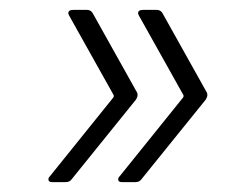

<svg xmlns="http://www.w3.org/2000/svg" viewBox="-20 -475 501 388"><path d="M81 -119 209 -278Q211 -281 209 -284L120 -443Q118 -447 118 -448Q118 -455 128 -455H156Q163 -455 167 -449L257 -288Q258 -286 258 -283Q258 -279 255 -274L125 -113Q121 -107 113 -107H85Q79 -107 78 -111Q77 -115 81 -119ZM222 -119 350 -278Q352 -281 350 -284L261 -443Q259 -447 259 -448Q259 -455 269 -455H297Q304 -455 308 -449L398 -288Q399 -286 399 -283Q399 -279 396 -274L266 -113Q262 -107 254 -107H226Q220 -107 219 -111Q218 -115 222 -119Z"/></svg>

Font: Barlow Condensed Light
Style: Italic
Weight: 300
Width: 3
Italic angle: -7°
Designer: Jeremy Tribby
Foundry: Tribby Type
Version: Version 1.408